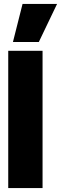

<svg xmlns="http://www.w3.org/2000/svg" viewBox="-20 -959 311 979"><path d="M22 0V-700H197V0ZM46 -745 95 -939H271L178 -745Z"/></svg>

Font: Georama ExtraCondensed Black
Style: Regular
Weight: 900
Width: 2
Designer: Jean-Baptiste Levee
Foundry: Production Type
Version: Version 1.000